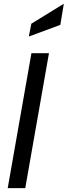

<svg xmlns="http://www.w3.org/2000/svg" viewBox="-20 -976 351 996"><path d="M20 0 143 -700H234L111 0ZM129.5 -786.5 142.5 -853 311 -956.5 293 -847Z"/></svg>

Font: Cabin Condensed
Style: Italic
Weight: 400
Width: 3
Italic angle: -10°
Designer: Pablo Impallari
Foundry: Pablo Impallari. http://www.impallari.com Igino Marini. http://www.ikern.com
Version: Version 3.001; ttfautohint (v1.8.3)